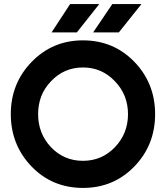

<svg xmlns="http://www.w3.org/2000/svg" viewBox="-20 -910 814 942"><path d="M437 -751H563L674 -890H531ZM233 -751H357L467 -890H324ZM387 -579Q480 -579 544 -511Q576 -478 592 -437.5Q608 -397 608 -350Q608 -255 544 -188Q480 -121 387 -121Q294 -121 230 -188Q167 -255 167 -350Q167 -397 182.5 -437.5Q198 -478 230 -511Q294 -579 387 -579ZM387 -712Q237 -712 134 -605Q33 -500 33 -350Q33 -200 134 -94Q236 12 387 12Q535 12 636 -90Q741 -196 741 -350Q741 -502 638 -608Q536 -712 387 -712Z"/></svg>

Font: Unageo
Style: Bold
Weight: 700
Designer: Richard Sepsi
Foundry: Richard Sepsi
Version: Version 2.000